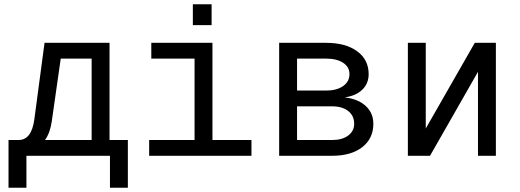

<svg xmlns="http://www.w3.org/2000/svg" viewBox="-20 -731 2440 901"><path d="M20 150V-74H67Q128 -74 141 -170L189 -530H494V-74H580V150H496V0H104V150ZM223 -162Q215 -106 191 -74H410V-456H265Z M680 0V-74H893V-456H690V-530H977V-74H1160V0ZM885 -613V-711H973V-613Z M1290 0V-530H1510Q1602 -530 1656 -490.5Q1710 -451 1710 -383Q1710 -339 1680 -310Q1650 -281 1597 -274Q1660 -267 1696 -234Q1732 -201 1732 -150Q1732 -81 1680 -40.5Q1628 0 1539 0ZM1374 -306H1510Q1560 -306 1590 -327Q1620 -348 1620 -383Q1620 -417 1590 -436.5Q1560 -456 1510 -456H1374ZM1374 -74H1539Q1586 -74 1614 -95Q1642 -116 1642 -150Q1642 -188 1614 -210Q1586 -232 1539 -232H1374Z M1894 0V-530H1978V-128L2208 -530H2307V0H2223V-394L1998 0Z"/></svg>

Font: Geist Mono
Style: Regular
Weight: 400
Monospace: yes
Designer: Basement.studio, Andrés Briganti, Mateo Zaragoza
Foundry: Basement.studio, Vercel, Andrés Briganti, Guido Ferreyra, Mateo Zaragoza
Version: Version 1.500; ttfautohint (v1.8.4.7-5d5b)